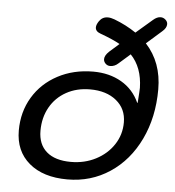

<svg xmlns="http://www.w3.org/2000/svg" viewBox="-53 -785 769 844"><g transform="rotate(5 331.5 -363.0)"><path d="M567 -616Q639 -538 639 -419Q639 -296 592 -198Q545 -100 462 -45Q379 10 275 10Q168 10 106 -42.5Q44 -95 44 -186Q44 -268 83 -333Q122 -398 191.5 -435Q261 -472 348 -472Q419 -472 472.5 -441Q526 -410 552 -352L554 -353Q558 -407 558 -419Q556 -509 505 -562L455 -518Q439 -503 419 -503Q407 -503 398.5 -511.5Q390 -520 390 -531Q390 -547 409 -565L452 -603Q420 -621 365 -641Q342 -649 342 -667Q342 -679 353 -695Q367 -715 391 -715Q404 -715 420 -709Q473 -689 517 -659L589 -721Q606 -736 622 -736Q634 -736 643.5 -727.5Q653 -719 653 -708Q653 -691 634 -675ZM501 -261Q501 -321 457 -357Q413 -393 341 -393Q282 -393 236 -367.5Q190 -342 164.5 -296.5Q139 -251 139 -193Q139 -133 176.5 -100.5Q214 -68 284 -68Q344 -68 393.5 -93.5Q443 -119 472 -163Q501 -207 501 -261Z"/></g></svg>

Font: Kodchasan Medium
Style: Italic
Weight: 500
Italic angle: -10°
Version: Version 1.000; ttfautohint (v1.6)